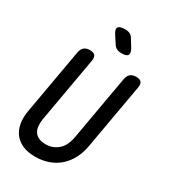

<svg xmlns="http://www.w3.org/2000/svg" viewBox="-227 -1063 1054 1186"><g transform="rotate(30 300.0 -470.0)"><path d="M123 -678Q128 -705 143 -717.5Q158 -730 184 -730Q210 -730 220.5 -717.5Q231 -705 226 -678L144 -213Q140 -185 142.5 -162.5Q145 -140 156 -123.5Q167 -107 186.5 -98Q206 -89 236 -89Q265 -89 287.5 -98.5Q310 -108 327 -124Q344 -140 355 -163Q366 -186 371 -213L453 -678Q458 -705 473 -717.5Q488 -730 514 -730Q540 -730 550.5 -717.5Q561 -705 556 -678L474 -213Q465 -162 443.5 -121Q422 -80 389 -50.5Q356 -21 312.5 -5.5Q269 10 218 10Q166 10 129 -6Q92 -22 69.5 -51Q47 -80 39.5 -121.5Q32 -163 41 -213ZM360 -810Q342 -810 328 -816.5Q314 -823 305 -837L269 -892Q250 -922 260.5 -936Q271 -950 308 -950Q329 -950 342.5 -943Q356 -936 365 -921L398 -867Q414 -838 405 -824Q396 -810 360 -810Z"/></g></svg>

Font: Maple Mono NL Medium
Style: Italic
Weight: 500
Italic angle: -10°
Monospace: yes
Designer: subframe7536
Version: Version 7.000